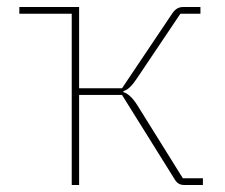

<svg xmlns="http://www.w3.org/2000/svg" viewBox="-20 -526 639 546"><path d="M184 0V-487H35V-506H205V-275H327L470 -488Q482 -506 500 -506H550V-487H493L368 -301Q348 -271 331 -267V-264Q351 -258 371 -226L500 -19H557V0H503Q487 0 478 -14L327 -256H205V0Z"/></svg>

Font: IBM Plex Sans Thin
Style: Regular
Weight: 100
Designer: Mike Abbink, Paul van der Laan, Pieter van Rosmalen
Foundry: Bold Monday
Version: Version 3.0